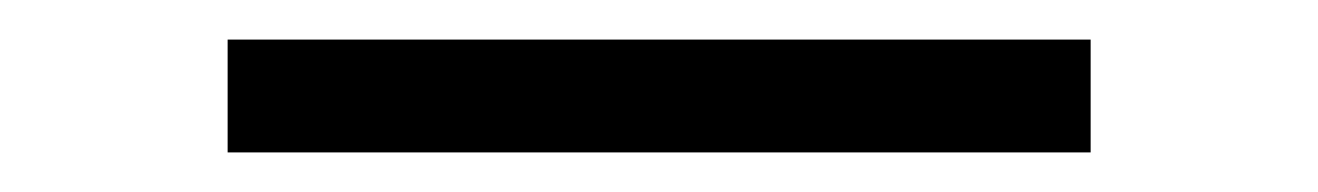

<svg xmlns="http://www.w3.org/2000/svg" viewBox="-20 131 666 97"><path d="M95 151H531V208H95Z"/></svg>

Font: Piazzolla 24pt
Style: Regular
Weight: 400
Designer: Juan Pablo del Peral
Foundry: Huerta Tipografica
Version: Version 2.005